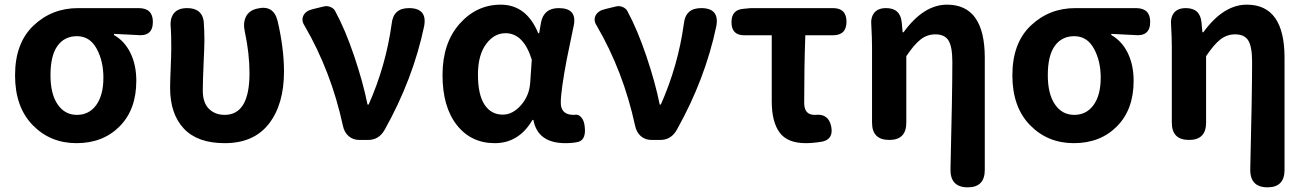

<svg xmlns="http://www.w3.org/2000/svg" viewBox="-20 -594 5546 815"><path d="M311.5 -559.6H568.4Q628.9 -559.6 628.9 -501Q628.9 -437.5 561.5 -445.3Q495.1 -449.2 463.9 -450.2V-445.3Q508.8 -419.9 533.7 -369.1Q558.6 -318.4 558.6 -251Q558.6 -128.9 487.8 -57.6Q417 13.7 304.7 13.7Q193.4 13.7 118.7 -63Q43.9 -139.6 43.9 -274.4Q43.9 -411.1 122.1 -485.4Q200.2 -559.6 311.5 -559.6ZM418.9 -264.6Q418.9 -335 390.1 -387.7Q361.3 -440.4 306.6 -440.4Q253.9 -440.4 224.1 -399.4Q194.3 -358.4 194.3 -274.4Q194.3 -195.3 224.6 -150.9Q254.9 -106.4 306.6 -106.4Q358.4 -106.4 388.7 -148.4Q418.9 -190.4 418.9 -264.6Z M1185.5 -290Q1185.5 -151.4 1121.6 -68.8Q1057.6 13.7 933.6 13.7Q818.4 13.7 760.3 -48.3Q702.1 -110.4 702.1 -220.7Q702.1 -249 704.6 -306.2Q707 -363.3 707 -392.6Q707 -443.4 705.1 -474.6Q700.2 -514.6 717.8 -537.1Q735.4 -559.6 774.4 -559.6Q836.9 -559.6 844.7 -503.9Q847.7 -465.8 847.7 -422.9Q847.7 -400.4 844.2 -324.2Q840.8 -248 840.8 -209Q840.8 -158.2 866.7 -132.3Q892.6 -106.4 933.6 -106.4Q1039.1 -106.4 1039.1 -283.2Q1039.1 -366.2 1019.5 -458Q1010.7 -496.1 1023.9 -522.9Q1037.1 -549.8 1072.3 -557.6Q1140.6 -574.2 1158.2 -505.9Q1185.5 -388.7 1185.5 -290Z M1309.6 -555.7Q1317.4 -557.6 1333.5 -561.5Q1349.6 -565.4 1353.5 -566.4Q1368.2 -570.3 1382.3 -564.5Q1396.5 -558.6 1402.3 -547.9Q1445.3 -468.8 1483.4 -356Q1521.5 -243.2 1540 -150.4H1544.9Q1618.2 -315.4 1642.6 -493.2Q1649.4 -559.6 1715.8 -559.6Q1794.9 -559.6 1780.3 -482.4Q1733.4 -258.8 1613.3 -43.9Q1588.9 0 1543 0H1504.9Q1478.5 0 1460 -16.1Q1441.4 -32.2 1435.5 -60.5Q1385.7 -291 1272.5 -485.4Q1257.8 -507.8 1268.1 -528.3Q1278.3 -548.8 1309.6 -555.7Z M2385.7 -341.8Q2360.4 -208 2360.4 -158.2Q2360.4 -106.4 2415 -106.4H2417Q2434.6 -110.4 2446.3 -97.2Q2458 -84 2460.9 -64.5Q2470.7 -3.9 2436.5 7.8Q2413.1 13.7 2379.9 13.7Q2262.7 13.7 2244.1 -85H2240.2Q2182.6 13.7 2080.1 13.7Q1979.5 13.7 1918.9 -63.5Q1858.4 -140.6 1858.4 -275.4Q1858.4 -411.1 1930.7 -492.7Q2002.9 -574.2 2105.5 -574.2Q2214.8 -574.2 2264.6 -453.1H2268.6L2276.4 -498Q2288.1 -559.6 2351.6 -559.6Q2431.6 -559.6 2415 -483.4Q2410.2 -460.9 2400.4 -413.1Q2390.6 -365.2 2385.7 -341.8ZM2045.9 -410.2Q2008.8 -363.3 2008.8 -277.3Q2008.8 -192.4 2036.6 -149.9Q2064.5 -107.4 2114.3 -107.4Q2156.2 -107.4 2191.4 -147.5Q2226.6 -187.5 2230.5 -242.2L2237.3 -340.8Q2202.1 -453.1 2126 -453.1Q2079.1 -453.1 2045.9 -410.2Z M2549.8 -555.7Q2557.6 -557.6 2573.7 -561.5Q2589.8 -565.4 2593.8 -566.4Q2608.4 -570.3 2622.6 -564.5Q2636.7 -558.6 2642.6 -547.9Q2685.5 -468.8 2723.6 -356Q2761.7 -243.2 2780.3 -150.4H2785.2Q2858.4 -315.4 2882.8 -493.2Q2889.6 -559.6 2956.1 -559.6Q3035.2 -559.6 3020.5 -482.4Q2973.6 -258.8 2853.5 -43.9Q2829.1 0 2783.2 0H2745.1Q2718.8 0 2700.2 -16.1Q2681.6 -32.2 2675.8 -60.5Q2626 -291 2512.7 -485.4Q2498 -507.8 2508.3 -528.3Q2518.6 -548.8 2549.8 -555.7Z M3167 -559.6H3515.6Q3573.2 -559.6 3573.2 -502Q3573.2 -444.3 3515.6 -444.3H3398.4Q3393.6 -312.5 3393.6 -157.2Q3393.6 -106.4 3437.5 -106.4H3440.4Q3498 -113.3 3508.8 -54.7Q3517.6 -3.9 3471.7 6.8Q3432.6 13.7 3400.4 13.7Q3322.3 13.7 3289.1 -31.7Q3255.9 -77.1 3255.9 -164.1V-444.3H3138.7Q3085 -444.3 3085 -500Q3085 -552.7 3135.7 -556.6Z M4160.2 -348.6V127Q4160.2 201.2 4087.9 201.2Q4012.7 201.2 4014.6 123Q4022.5 -195.3 4022.5 -331.1Q4022.5 -395.5 4006.3 -421.9Q3990.2 -448.2 3950.2 -448.2Q3916 -448.2 3888.2 -426.8Q3860.4 -405.3 3827.1 -355.5V-73.2Q3827.1 0 3754.9 0Q3681.6 0 3681.6 -73.2V-392.6Q3681.6 -433.6 3678.7 -483.4Q3674.8 -519.5 3690.9 -539.6Q3707 -559.6 3741.2 -559.6Q3801.8 -559.6 3807.6 -499L3811.5 -457H3815.4Q3900.4 -574.2 4000 -574.2Q4160.2 -574.2 4160.2 -348.6Z M4544.9 -559.6H4801.8Q4862.3 -559.6 4862.3 -501Q4862.3 -437.5 4794.9 -445.3Q4728.5 -449.2 4697.3 -450.2V-445.3Q4742.2 -419.9 4767.1 -369.1Q4792 -318.4 4792 -251Q4792 -128.9 4721.2 -57.6Q4650.4 13.7 4538.1 13.7Q4426.8 13.7 4352.1 -63Q4277.3 -139.6 4277.3 -274.4Q4277.3 -411.1 4355.5 -485.4Q4433.6 -559.6 4544.9 -559.6ZM4652.3 -264.6Q4652.3 -335 4623.5 -387.7Q4594.7 -440.4 4540 -440.4Q4487.3 -440.4 4457.5 -399.4Q4427.7 -358.4 4427.7 -274.4Q4427.7 -195.3 4458 -150.9Q4488.3 -106.4 4540 -106.4Q4591.8 -106.4 4622.1 -148.4Q4652.3 -190.4 4652.3 -264.6Z M5432.6 -348.6V127Q5432.6 201.2 5360.4 201.2Q5285.2 201.2 5287.1 123Q5294.9 -195.3 5294.9 -331.1Q5294.9 -395.5 5278.8 -421.9Q5262.7 -448.2 5222.7 -448.2Q5188.5 -448.2 5160.6 -426.8Q5132.8 -405.3 5099.6 -355.5V-73.2Q5099.6 0 5027.3 0Q4954.1 0 4954.1 -73.2V-392.6Q4954.1 -433.6 4951.2 -483.4Q4947.3 -519.5 4963.4 -539.6Q4979.5 -559.6 5013.7 -559.6Q5074.2 -559.6 5080.1 -499L5084 -457H5087.9Q5172.9 -574.2 5272.5 -574.2Q5432.6 -574.2 5432.6 -348.6Z"/></svg>

Font: GenSenMaruGothic TW TTF Bold
Style: Regular
Weight: 700
Version: Version 1.301